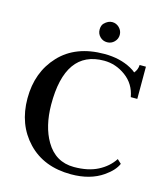

<svg xmlns="http://www.w3.org/2000/svg" viewBox="-137 -1063 1023 1178"><g transform="rotate(15 374.5 -474.0)"><path d="M638.2 -694.3Q657.7 -717.3 658.7 -747.1H698.7V-542.5H657.2Q643.1 -623.5 579.8 -669.9Q516.6 -716.3 442.4 -716.3Q195.3 -716.3 197.3 -371.1Q198.7 -233.9 252 -143.1Q313.5 -38.1 430.7 -38.1Q520 -38.1 581.8 -69.6Q643.6 -101.1 678.7 -154.8L704.1 -131.3Q685.5 -86.9 627 -46.4Q546.4 9.8 424.8 9.8Q252 9.8 149.4 -97.9Q46.9 -205.6 46.9 -372.1Q46.9 -538.6 149.2 -647.7Q251.5 -756.8 433.6 -756.8Q532.2 -756.8 605.5 -716.8Q626 -705.6 638.2 -694.3ZM378.9 -934.1Q402.8 -958 429 -958Q455.1 -958 474.1 -939Q493.2 -919.9 493.2 -893.8Q493.2 -867.7 474.4 -848.9Q455.6 -830.1 429 -830.1Q402.3 -830.1 383.8 -848.6Q365.2 -867.2 365.2 -893.8Q365.2 -920.4 378.9 -934.1Z"/></g></svg>

Font: Cantata One
Style: Regular
Weight: 400
Designer: Joana Maria Correia da Silva
Foundry: Joana Maria Correia da Silva
Version: Version 1.002